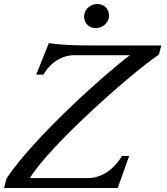

<svg xmlns="http://www.w3.org/2000/svg" viewBox="-113 -944 836 964"><path d="M259.8 -667Q238.3 -667 217 -660.9Q195.8 -654.8 175.5 -642.8Q155.3 -630.9 137.5 -612.5Q119.6 -594.2 105 -569.3H68.8L132.3 -727.5Q162.1 -723.1 191.9 -720.7Q221.7 -718.3 249.5 -717.3Q277.3 -716.3 302 -716.1Q326.7 -715.8 347.2 -715.8H696.8L684.6 -669.9Q655.8 -650.4 616.5 -619.6Q577.1 -588.9 531.7 -550.8Q486.3 -512.7 436.8 -468.8Q387.2 -424.8 337.9 -378.7Q288.6 -332.5 241.9 -286.4Q195.3 -240.2 155.5 -197.3Q115.7 -154.3 85 -116.5Q54.2 -78.6 37.1 -49.8H327.6Q354.5 -49.8 379.4 -58.1Q404.3 -66.4 426.3 -81.3Q448.2 -96.2 466.8 -116.7Q485.4 -137.2 499.5 -161.1H535.6L478 0H-92.8L-80.1 -48.3Q-54.7 -86.4 -20 -129.2Q14.6 -171.9 55.4 -217Q96.2 -262.2 141.4 -308.1Q186.5 -354 232.4 -398.2Q278.3 -442.4 323 -483.2Q367.7 -523.9 408 -558.8Q448.2 -593.8 481.9 -621.6Q515.6 -649.4 539.6 -667ZM366.2 -803.2Q354.5 -803.2 344.2 -807.4Q334 -811.5 326.2 -819.1Q318.4 -826.7 313.7 -837.4Q309.1 -848.1 309.1 -860.8Q309.1 -870.1 313 -881.3Q316.9 -892.6 325.4 -901.9Q334 -911.1 346.9 -917.5Q359.9 -923.8 377.4 -923.8Q389.2 -923.8 399.7 -919.4Q410.2 -915 417.7 -907.5Q425.3 -899.9 429.9 -889.2Q434.6 -878.4 434.6 -865.7Q434.6 -856 430.7 -845.2Q426.8 -834.5 418.2 -825Q409.7 -815.4 396.7 -809.3Q383.8 -803.2 366.2 -803.2Z"/></svg>

Font: Arian Grqi
Style: Italic
Weight: 400
Italic angle: -15°
Designer: Ruben Hakobyan (Tarumian)
Foundry: Ruben Hakobyan (Tarumian)
Version: Version 1.002